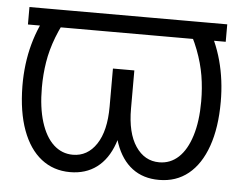

<svg xmlns="http://www.w3.org/2000/svg" viewBox="-44 -599 839 663"><g transform="rotate(5 375.0 -268.0)"><path d="M717.8 -545.9V-485.4H32.2V-545.9ZM106 -545.9H178.2Q147.5 -494.1 130.1 -449Q112.8 -403.8 106 -361.1Q99.1 -318.4 99.1 -272.9Q99.1 -203.6 114.7 -153.6Q130.4 -103.5 158.9 -77.1Q187.5 -50.8 225.6 -50.8Q276.4 -50.8 307.1 -96.9Q337.9 -143.1 337.9 -227.1V-359.4H390.6V-236.8Q391.1 -157.7 371.3 -102.5Q351.6 -47.4 313.5 -18.8Q275.4 9.8 221.2 9.8Q163.6 9.8 121.3 -23.4Q79.1 -56.6 55.9 -119.6Q32.7 -182.6 31.7 -272Q31.2 -349.6 49.8 -417.7Q68.4 -485.8 106 -545.9ZM571.8 -545.9H645Q682.6 -486.3 700.7 -419.4Q718.8 -352.5 718.8 -277.3Q718.8 -187.5 696 -123Q673.3 -58.6 631.1 -24.4Q588.9 9.8 529.3 9.8Q474.6 9.8 436.8 -18.8Q398.9 -47.4 379.2 -102.5Q359.4 -157.7 359.4 -236.8V-359.4H412.1V-227.1Q412.1 -143.1 443.1 -96.9Q474.1 -50.8 524.9 -50.8Q563.5 -50.8 591.8 -77.1Q620.1 -103.5 635.7 -153.6Q651.4 -203.6 651.4 -272.9Q651.4 -318.8 644.3 -361.6Q637.2 -404.3 620.1 -449.2Q603 -494.1 571.8 -545.9Z"/></g></svg>

Font: Inter 24pt Light
Style: Regular
Weight: 300
Designer: Rasmus Andersson
Foundry: rsms
Version: Version 4.001;git-66647c0bb